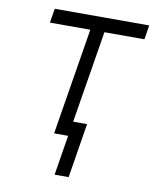

<svg xmlns="http://www.w3.org/2000/svg" viewBox="-82 -608 690 853"><g transform="rotate(10 263.0 -182.0)"><path d="M85.2 -481.2 95.5 -545.5H521.7L511.4 -481.2H331L252.5 0H188.9L267.4 -481.2ZM326 -65.7 286.2 180.4H223L262.8 -65.7Z"/></g></svg>

Font: Inter Light  BETA
Style: Italic
Weight: 300
Italic angle: 9.39999°
Designer: Rasmus Andersson
Foundry: rsms
Version: Version 3.011;git-f93a4a705